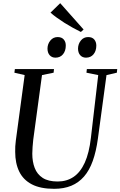

<svg xmlns="http://www.w3.org/2000/svg" viewBox="-20 -1177 757 1207"><path d="M649.5 -705 595.5 -306Q584.5 -225 563.2 -165.5Q542 -106 508.2 -67.2Q474.5 -28.5 428 -9.2Q381.5 10 320.5 10Q234.5 10 180.5 -18Q126.5 -46 101 -98.2Q75.5 -150.5 75.5 -222.5Q75 -239.5 76 -257.2Q77 -275 79.5 -293.5L135 -705L70.5 -720L73.5 -743H319.5L317 -720L244 -705L189 -299Q186.5 -275.5 184.8 -253.2Q183 -231 183 -211Q183 -160.5 198.2 -121Q213.5 -81.5 248.2 -58.8Q283 -36 342.5 -36Q399.5 -36 442.2 -64.8Q485 -93.5 512.8 -154.2Q540.5 -215 551.5 -311L597.5 -705L523.5 -720L526 -743H717L714.5 -720ZM328.5 -814.5Q306 -814.5 292.2 -830Q278.5 -845.5 278.5 -872Q279 -901 296.8 -922.5Q314.5 -944 342.5 -944Q368 -944 381 -928.5Q394 -913 393.5 -890.5Q393.5 -857 376 -835.8Q358.5 -814.5 328.5 -814.5ZM520.5 -814.5Q498 -814.5 484.2 -830Q470.5 -845.5 470.5 -872Q471 -901 488.5 -922.5Q506 -944 534 -944Q560 -944 572.8 -928.5Q585.5 -913 585.5 -890.5Q585.5 -857 568 -835.8Q550.5 -814.5 520.5 -814.5ZM488.5 -976Q463.5 -988.5 437 -1003Q410.5 -1017.5 385.2 -1033.5Q360 -1049.5 337.5 -1065.8Q315 -1082 297.5 -1097.5L358.5 -1157L505.5 -991.5Z"/></svg>

Font: Merriweather 120pt
Style: Italic
Weight: 400
Italic angle: -7.8°
Version: Version 2.101